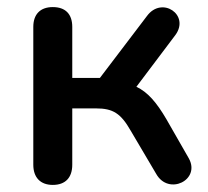

<svg xmlns="http://www.w3.org/2000/svg" viewBox="-20 -514 588 542"><path d="M129 8C165 8 184 -13 184 -49V-208H251C299 -208 321 -194 349 -145L421 -23C456 39 547 -6 513 -67L450 -177C422 -225 397 -254 365 -269L475 -415C517 -472 437 -526 395 -469L262 -294H184V-438C184 -474 165 -494 129 -494C94 -494 74 -474 74 -438V-49C74 -13 94 8 129 8Z"/></svg>

Font: SN Pro Medium
Style: Regular
Weight: 500
Designer: Tobias Whetton
Foundry: Supernotes
Version: Version 1.003;Glyphs 3.3 (3324)